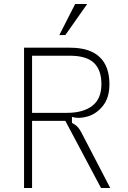

<svg xmlns="http://www.w3.org/2000/svg" viewBox="-20 -938 640 958"><path d="M100 -700H329Q428 -700 477 -653.5Q526 -607 526 -518Q526 -451 494 -410.5Q462 -370 417.5 -357Q373 -344 339 -355V-325L354 -316Q362 -311 370 -301.5Q378 -292 386 -277L530 0H484L306 -335H140V0H100ZM486 -518Q486 -589 448.5 -624.5Q411 -660 328 -660H140V-375H315Q395 -375 440.5 -410Q486 -445 486 -518ZM415 -918 306 -763H276L355 -918Z"/></svg>

Font: Fliege Mono Thin
Style: Regular
Weight: 100
Version: Version 0.020;Glyphs 3.3 (3306)